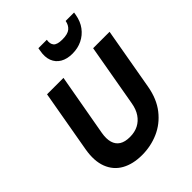

<svg xmlns="http://www.w3.org/2000/svg" viewBox="-264 -1089 1240 1240"><g transform="rotate(-45 355.5 -469.0)"><path d="M297 12Q214 12 156 -20.5Q98 -53 73.5 -117Q49 -181 65 -273L140 -700H290L214 -273Q206 -226 215.5 -193Q225 -160 252 -143Q279 -126 324 -126Q368 -126 401 -143Q434 -160 456 -192.5Q478 -225 486 -273L561 -700H711L636 -273Q619 -177 569 -113.5Q519 -50 448 -19Q377 12 297 12ZM442 -769Q393 -769 359.5 -788.5Q326 -808 312 -844.5Q298 -881 308 -932L311 -950H388Q382 -917 397.5 -898.5Q413 -880 461 -880Q510 -880 532 -898.5Q554 -917 560 -950H637L634 -932Q625 -880 598 -844Q571 -808 531 -788.5Q491 -769 442 -769Z"/></g></svg>

Font: DM Sans 12pt Black
Style: Italic
Weight: 900
Italic angle: -10°
Version: Version 4.004;gftools[0.9.30]